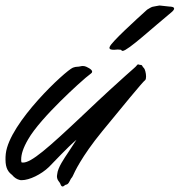

<svg xmlns="http://www.w3.org/2000/svg" viewBox="-83 -646 653 698"><path d="M248 -379C251 -381 252 -383 252 -386C252 -389 248 -394 241 -398C235 -401 228 -406 219 -406C216 -406 213 -406 210 -405C199 -402 195 -405 182 -400C155 -389 -49 -200 -62 -87C-63 -79 -63 -72 -63 -66C-63 -33 -52 -20 -39 -10C-31 0 -21 6 -12 8C-10 9 -7 9 -4 9C24 9 67 -12 95 -39C118 -62 160 -108 195 -138L165 -92C151 -71 127 -37 125 -13C125 -10 124 -8 124 -6C124 11 134 14 137 24C139 30 142 32 145 32C147 32 150 30 152 28C157 23 162 29 170 13C178 -4 177 4 182 -7C187 -18 212 -75 288 -168C357 -252 436 -349 445 -355C447 -357 448 -362 448 -368C448 -380 444 -395 440 -399C433 -404 436 -410 428 -410C424 -410 421 -412 419 -412C418 -412 416 -411 414 -408C409 -400 377 -378 218 -227C90 -106 31 -55 1 -55C-1 -55 -3 -55 -5 -56C-6 -59 -6 -62 -6 -66C-6 -85 1 -108 19 -139C65 -220 218 -355 228 -363ZM541 -602C548 -608 550 -612 550 -615C550 -622 535 -622 534 -622C532 -622 499 -626 497 -626C493 -626 478 -622 475 -622C469 -622 459 -615 452 -611C412 -575 321 -492 316 -476C315 -474 315 -473 315 -472C315 -466 323 -465 332 -465C336 -465 341 -466 345 -466C347 -466 354 -465 357 -465C359 -464 358 -461 363 -461C381 -461 475 -548 541 -602Z"/></svg>

Font: Oregano
Style: Italic
Weight: 400
Italic angle: -12°
Designer: Astigmatic (AOETI)
Foundry: Astigmatic (AOETI)
Version: Version 1.000